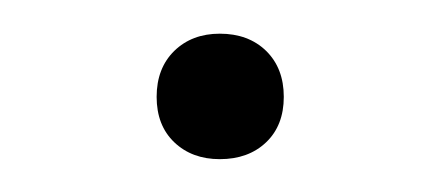

<svg xmlns="http://www.w3.org/2000/svg" viewBox="-20 -89 262 114"><path d="M110.5 5.5Q94 5.5 83.5 -4.5Q73 -14.5 73 -31.5Q73 -48.5 83.5 -58.8Q94 -69 110.5 -69Q127.5 -69 138 -58.8Q148.5 -48.5 148.5 -31.5Q148.5 -14.5 138 -4.5Q127.5 5.5 110.5 5.5Z"/></svg>

Font: Encode Sans SmExp XLt
Style: Regular
Weight: 200
Width: 6
Designer: Multiple Designers
Foundry: Impallari Type
Version: Version 3.002; ttfautohint (v1.8.3) -l 8 -r 50 -G 200 -x 14 